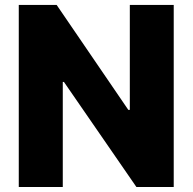

<svg xmlns="http://www.w3.org/2000/svg" viewBox="-20 -747 769 767"><path d="M674 -727.3V0H524.9L235.4 -419.7H230.8V0H55V-727.3H206.3L492.5 -308.2H498.6V-727.3Z"/></svg>

Font: Inter UI Extra Bold
Style: Regular
Weight: 800
Designer: Rasmus Andersson
Foundry: rsms
Version: 3.2;8d6f07862